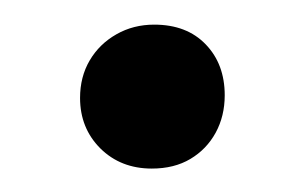

<svg xmlns="http://www.w3.org/2000/svg" viewBox="-20 -357 246 159"><path d="M105.7 -217.4Q80 -217.4 63.1 -234.1Q46.3 -250.9 46.3 -275.9Q46.3 -293.4 54.3 -307Q62.3 -320.6 76.4 -328.6Q90.4 -336.6 107.7 -336.6Q134.7 -336.6 150.4 -320.2Q166.1 -303.9 166.1 -278.1Q166.1 -260.9 158.6 -247.1Q151.1 -233.4 137.7 -225.4Q124.3 -217.4 105.7 -217.4Z"/></svg>

Font: Mona Sans
Style: Italic
Weight: 200
Italic angle: -11.6951°
Designer: Deni Anggara
Foundry: GitHub
Version: Version 2.000